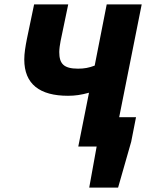

<svg xmlns="http://www.w3.org/2000/svg" viewBox="-20 -670 668 878"><path d="M338 0H422L388 188H520L580 -22L602 -134H525L628 -650H468L413 -370C387 -360 365 -356 337 -356C271 -356 251 -379 251 -432C251 -445 254 -468 257 -482L292 -650H136L103 -492C96 -456 91 -426 91 -398C91 -285 162 -232 291 -232C323 -232 351 -236 387 -246Z"/></svg>

Font: Source Sans Pro Black
Style: Italic
Weight: 900
Italic angle: -11°
Designer: Paul D. Hunt
Foundry: Adobe Systems Incorporated
Version: Version 3.006;hotconv 1.0.111;makeotfexe 2.5.65597